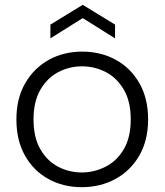

<svg xmlns="http://www.w3.org/2000/svg" viewBox="-20 -768 682 796"><path d="M319 8Q242 8 180.5 -26Q119 -60 83.5 -123Q48 -186 48 -273Q48 -360 84.5 -423Q121 -486 182.5 -520Q244 -554 321 -554Q398 -554 460 -520Q522 -486 558 -423Q594 -360 594 -273Q594 -186 557.5 -123Q521 -60 458.5 -26Q396 8 319 8ZM319 -53Q370 -53 417 -76.5Q464 -100 493 -149Q522 -198 522 -273Q522 -348 493 -397Q464 -446 418 -469.5Q372 -493 320 -493Q268 -493 222.5 -469.5Q177 -446 148 -397Q119 -348 119 -273Q119 -198 147.5 -149Q176 -100 221.5 -76.5Q267 -53 319 -53ZM457 -609 323 -693 189 -609V-666L323 -748L457 -666Z"/></svg>

Font: Poppins Light
Style: Regular
Weight: 300
Designer: Ninad Kale (Devanagari), Jonny Pinhorn (Latin)
Version: Version 5.002